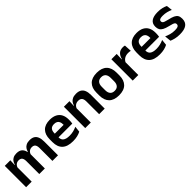

<svg xmlns="http://www.w3.org/2000/svg" viewBox="347 -1805 3120 3120"><g transform="rotate(-45 1907.0 -245.0)"><path d="M660.5 0V-298Q660.5 -328 653 -349.8Q645.5 -371.5 628.2 -383.5Q611 -395.5 581.5 -395.5Q554.5 -395.5 534.5 -385Q514.5 -374.5 502 -356.8Q489.5 -339 483.5 -316.5L469.5 -386.5H482.5Q490.5 -418 508.5 -444.2Q526.5 -470.5 557.8 -486Q589 -501.5 637 -501.5Q690.5 -501.5 723.8 -480.8Q757 -460 773 -418.8Q789 -377.5 789 -316.5V0ZM56 0V-490.5H184L179 -366L184 -360.5V0ZM358.5 0V-298Q358.5 -328 351 -349.8Q343.5 -371.5 326.2 -383.5Q309 -395.5 279.5 -395.5Q252 -395.5 232.2 -385Q212.5 -374.5 199.8 -356.8Q187 -339 181 -316.5L161 -386.5H185Q192.5 -419 210.2 -445Q228 -471 258.5 -486.2Q289 -501.5 334.5 -501.5Q403 -501.5 437.8 -466.5Q472.5 -431.5 481.5 -364.5Q483.5 -354.5 485 -341.2Q486.5 -328 486.5 -316.5V0Z M1126 12Q1000 12 938.5 -46Q877 -104 877 -214V-278Q877 -387 934.5 -445.5Q992 -504 1101.5 -504Q1175.5 -504 1225 -478Q1274.5 -452 1299.2 -404.2Q1324 -356.5 1324 -290V-272.5Q1324 -254.5 1322.2 -235.8Q1320.5 -217 1317.5 -200.5H1201.5Q1203 -228 1203.2 -252.8Q1203.5 -277.5 1203.5 -297.5Q1203.5 -332 1192.5 -356.2Q1181.5 -380.5 1159 -393Q1136.5 -405.5 1101.5 -405.5Q1050 -405.5 1025.5 -377Q1001 -348.5 1001 -296V-250.5L1001.5 -236V-197.5Q1001.5 -174.5 1008.8 -155Q1016 -135.5 1033 -121.2Q1050 -107 1078.2 -99Q1106.5 -91 1149 -91Q1195 -91 1236.8 -101.2Q1278.5 -111.5 1316 -129L1305 -28Q1271.5 -9.5 1226.2 1.2Q1181 12 1126 12ZM945 -200.5V-285.5H1291.5V-200.5Z M1734 0V-294.5Q1734 -325.5 1725.8 -348Q1717.5 -370.5 1698.5 -383Q1679.5 -395.5 1646.5 -395.5Q1617.5 -395.5 1595.8 -385Q1574 -374.5 1560.2 -356.8Q1546.5 -339 1539.5 -316.5L1519.5 -386.5H1543.5Q1551.5 -419 1570.2 -445Q1589 -471 1621.2 -486.2Q1653.5 -501.5 1702 -501.5Q1758.5 -501.5 1793.5 -480.2Q1828.5 -459 1845.2 -417Q1862 -375 1862 -313V0ZM1414.5 0V-490.5H1542.5L1537.5 -371L1542.5 -360.5V0Z M2182 13.5Q2068 13.5 2009.2 -45Q1950.5 -103.5 1950.5 -211.5V-278Q1950.5 -386.5 2009.2 -445.2Q2068 -504 2182 -504Q2295.5 -504 2354 -445.2Q2412.5 -386.5 2412.5 -278V-211.5Q2412.5 -103.5 2354.2 -45Q2296 13.5 2182 13.5ZM2182 -89Q2232 -89 2258.2 -119Q2284.5 -149 2284.5 -205V-284.5Q2284.5 -341.5 2258.2 -371.8Q2232 -402 2182 -402Q2131.5 -402 2105.2 -371.8Q2079 -341.5 2079 -284.5V-205Q2079 -149 2105.2 -119Q2131.5 -89 2182 -89Z M2630.5 -285 2598 -370.5H2629Q2642.5 -430 2678 -464Q2713.5 -498 2776.5 -498Q2789.5 -498 2800 -496.2Q2810.5 -494.5 2819 -492L2826 -364Q2815 -367.5 2800.5 -369.2Q2786 -371 2770 -371Q2719 -371 2683.2 -348.5Q2647.5 -326 2630.5 -285ZM2506 0V-490.5H2628L2622.5 -340L2634 -335.5V0Z M3121 12Q2995 12 2933.5 -46Q2872 -104 2872 -214V-278Q2872 -387 2929.5 -445.5Q2987 -504 3096.5 -504Q3170.5 -504 3220 -478Q3269.5 -452 3294.2 -404.2Q3319 -356.5 3319 -290V-272.5Q3319 -254.5 3317.2 -235.8Q3315.5 -217 3312.5 -200.5H3196.5Q3198 -228 3198.2 -252.8Q3198.5 -277.5 3198.5 -297.5Q3198.5 -332 3187.5 -356.2Q3176.5 -380.5 3154 -393Q3131.5 -405.5 3096.5 -405.5Q3045 -405.5 3020.5 -377Q2996 -348.5 2996 -296V-250.5L2996.5 -236V-197.5Q2996.5 -174.5 3003.8 -155Q3011 -135.5 3028 -121.2Q3045 -107 3073.2 -99Q3101.5 -91 3144 -91Q3190 -91 3231.8 -101.2Q3273.5 -111.5 3311 -129L3300 -28Q3266.5 -9.5 3221.2 1.2Q3176 12 3121 12ZM2940 -200.5V-285.5H3286.5V-200.5Z M3580 12Q3521 12 3475.2 0.8Q3429.5 -10.5 3397.5 -24.5L3386 -135.5Q3424 -118 3469.8 -105Q3515.5 -92 3570.5 -92Q3618.5 -92 3640 -104.2Q3661.5 -116.5 3661.5 -141V-144Q3661.5 -160.5 3651.8 -171Q3642 -181.5 3617.5 -190.2Q3593 -199 3548.5 -209Q3487 -223.5 3451.2 -242.8Q3415.5 -262 3400 -290.2Q3384.5 -318.5 3384.5 -358V-362.5Q3384.5 -432 3434 -467.2Q3483.5 -502.5 3580.5 -502.5Q3638 -502.5 3682.2 -491.2Q3726.5 -480 3756 -464.5L3767.5 -362.5Q3732.5 -379 3689 -390.2Q3645.5 -401.5 3595.5 -401.5Q3563 -401.5 3544.2 -396.2Q3525.5 -391 3517.5 -381.5Q3509.5 -372 3509.5 -358.5V-356Q3509.5 -341 3518.2 -330Q3527 -319 3550.5 -310.2Q3574 -301.5 3616.5 -291.5Q3678.5 -278.5 3716 -261Q3753.5 -243.5 3770.5 -216.2Q3787.5 -189 3787.5 -145V-139Q3787.5 -63 3736 -25.5Q3684.5 12 3580 12Z"/></g></svg>

Font: Anek Odia SemiBold
Style: Regular
Weight: 600
Version: Version 1.003